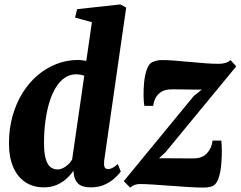

<svg xmlns="http://www.w3.org/2000/svg" viewBox="-20 -837 1088 868"><path d="M451 -111Q449 -94 452.2 -83.2Q455.5 -72.5 469 -72.5Q476.5 -72.5 487 -77.2Q497.5 -82 512.5 -95.5L526 -61.5Q514.5 -45.5 495.2 -28.8Q476 -12 450 -1Q424 10 390.5 10Q351.5 10 333.8 -6.5Q316 -23 313 -54L312 -65.5Q299 -46 280 -28.8Q261 -11.5 235.8 -0.8Q210.5 10 178.5 10Q130 10 94.5 -13.5Q59 -37 39.8 -81.5Q20.5 -126 20.5 -188Q20.5 -255 36.8 -312.8Q53 -370.5 82.2 -417.2Q111.5 -464 150.8 -497.2Q190 -530.5 236.5 -548.2Q283 -566 333 -566Q340.5 -566 352.8 -564.5Q365 -563 370 -561L395.5 -736.5L319.5 -757.5L328.5 -795.5L524 -817L550.5 -803ZM361 -494.5Q350 -498.5 341.5 -499.8Q333 -501 323.5 -501Q296.5 -501 273.8 -486Q251 -471 233.5 -443.2Q216 -415.5 204 -377Q192 -338.5 185.5 -291.2Q179 -244 179 -190.5Q179 -142.5 187.5 -116.2Q196 -90 209.8 -80.5Q223.5 -71 240 -71Q252 -71 263.8 -76.5Q275.5 -82 286.5 -91.8Q297.5 -101.5 306 -115.5ZM892.5 -432Q878 -432 863 -432Q848 -432 832.8 -432.2Q817.5 -432.5 803.2 -432.8Q789 -433 776.5 -433Q764 -433 754 -433Q729 -433 711.5 -423Q694 -413 684.5 -396.2Q675 -379.5 673 -358.5H632.5Q629.5 -375.5 629 -404.2Q628.5 -433 631.5 -464.2Q634.5 -495.5 642.8 -520.5Q651 -545.5 665.5 -554.5Q671 -557.5 683 -561.5Q695 -565.5 712.5 -565.5Q735.5 -565.5 768.5 -563Q801.5 -560.5 837.8 -557Q874 -553.5 908.2 -551Q942.5 -548.5 968 -548.5Q986 -548.5 999.2 -552.5Q1012.5 -556.5 1022 -565.5L1048 -537L728 -148.5L699 -121.5Q718.5 -121.5 738 -121.5Q757.5 -121.5 777.2 -121.2Q797 -121 816.5 -121Q836 -121 855.5 -121Q894.5 -121 916 -144.5Q937.5 -168 941 -201.5H980.5Q982.5 -184 982.8 -154.8Q983 -125.5 980.2 -93.8Q977.5 -62 969.5 -36Q961.5 -10 947 1Q941 5.5 928.5 8.2Q916 11 898 11Q870 11 831.5 8.5Q793 6 751.8 3Q710.5 0 674 -2.5Q637.5 -5 612.5 -5Q600 -5 590 -1.5Q580 2 568.5 11L539.5 -18L856.5 -403.5Z"/></svg>

Font: Merriweather 24pt SemiCondensed Black
Style: Italic
Weight: 900
Width: 4
Italic angle: -7.8°
Designer: Eben Sorkin
Foundry: Eben Sorkin
Version: Version 2.101